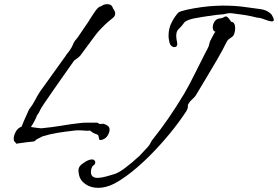

<svg xmlns="http://www.w3.org/2000/svg" viewBox="-20 -670 1339 925"><path d="M58 22Q56 18 54 16Q52 14 50 12Q46 8 46 -2Q46 -16 55.5 -34.5Q65 -53 84 -60Q94 -86 105.5 -110.5Q117 -135 121 -145H122Q138 -166 149.5 -188.5Q161 -211 173 -229Q173 -229 185.5 -246.5Q198 -264 216.5 -289.5Q235 -315 253 -340.5Q271 -366 283.5 -383Q296 -400 296 -400Q298 -405 306.5 -415Q315 -425 315 -426Q326 -442 329 -450Q332 -458 336 -465.5Q340 -473 353 -488Q356 -492 364.5 -504.5Q373 -517 383 -532Q393 -547 401.5 -559Q410 -571 411 -574Q412 -575 419 -586.5Q426 -598 435.5 -611.5Q445 -625 450 -630Q455 -636 465 -639.5Q475 -643 472 -643H471Q484 -650 497 -650Q519 -650 524 -630Q535 -616 535 -605Q535 -592 523 -583Q511 -574 501 -565Q489 -555 470 -535.5Q451 -516 443 -505Q435 -494 418.5 -472Q402 -450 387 -429.5Q372 -409 366 -401Q359 -394 351.5 -388.5Q344 -383 337 -378Q314 -346 287 -307Q260 -268 234.5 -232Q209 -196 192.5 -171Q176 -146 174 -141Q167 -125 162 -119.5Q157 -114 154 -103Q154 -103 147 -89Q140 -75 129 -58Q133 -58 144 -56Q155 -54 165.5 -53Q176 -52 180 -52Q233 -57 279.5 -65Q326 -73 365 -77Q378 -79 396.5 -79Q415 -79 429 -79Q443 -79 443 -79H445Q452 -79 454.5 -76Q457 -73 460 -73Q465 -73 469.5 -73Q474 -73 478 -74Q497 -68 504 -59Q508 -53 508 -46Q508 -33 499 -17.5Q490 -2 470 4Q459 6 457.5 0.5Q456 -5 455 -13Q454 -21 443 -24Q430 -28 421.5 -35Q413 -42 411 -41Q407 -40 404 -40Q401 -40 398 -40Q390 -40 384.5 -41Q379 -42 367 -42Q361 -42 352.5 -42Q344 -42 331 -40Q294 -36 257 -30Q220 -24 185 -13Q183 -12 172 -6.5Q161 -1 162 -1H161Q156 1 151.5 6Q147 11 140 12Q134 12 114.5 14.5Q95 17 77.5 19.5Q60 22 60 22ZM819 -443Q812 -443 805 -449.5Q798 -456 795 -472Q792 -486 792 -498Q792 -534 808 -564Q824 -594 840 -610Q848 -616 879.5 -623Q911 -630 950.5 -635.5Q990 -641 1021 -642Q1029 -642 1037 -642.5Q1045 -643 1052 -643Q1111 -643 1154.5 -637Q1198 -631 1235 -626Q1255 -623 1268.5 -615.5Q1282 -608 1289 -599Q1299 -582 1299 -574Q1299 -567 1290 -567Q1278 -567 1255.5 -576Q1233 -585 1219 -585Q1188 -593 1156.5 -598Q1125 -603 1098 -606Q1086 -608 1074 -605Q1062 -602 1054 -601Q1046 -601 1025.5 -598.5Q1005 -596 985.5 -593Q966 -590 959 -589Q911 -582 891.5 -575Q872 -568 867 -560.5Q862 -553 856 -546Q847 -536 838 -527Q829 -518 829 -495Q829 -488 830.5 -480Q832 -472 834 -461V-458Q834 -443 819 -443ZM454 235Q417 235 391.5 217Q366 199 361 174Q358 160 358 152Q358 139 365.5 129.5Q373 120 395 107Q404 102 411 100Q418 98 422 98Q431 98 435 102.5Q439 107 439 112Q439 122 430 127Q424 131 421 140.5Q418 150 418 158Q418 187 450 187Q465 187 486.5 181.5Q508 176 533 168Q554 161 585 137.5Q616 114 653 80Q661 72 672.5 59Q684 46 692 38Q700 30 705.5 18Q711 6 721 -5Q756 -49 792 -101Q828 -153 867 -218Q890 -257 916 -309.5Q942 -362 967 -411Q971 -419 976 -428Q981 -437 984 -444Q987 -451 988.5 -459Q990 -467 993 -473Q1001 -488 1007.5 -501Q1014 -514 1018 -517Q1005 -520 1005 -539Q1005 -551 1012 -563.5Q1019 -576 1032 -580Q1032 -580 1043.5 -582Q1055 -584 1060 -588Q1069 -594 1076.5 -587Q1084 -580 1089 -572Q1094 -564 1094 -565Q1113 -563 1113 -534Q1113 -518 1106 -501Q1102 -494 1090 -486.5Q1078 -479 1074 -472Q1054 -431 1025 -381Q996 -331 968 -285Q940 -239 923 -210Q918 -202 906.5 -192Q895 -182 890 -173Q884 -165 885 -157Q886 -149 879 -138H880Q843 -81 798 -26.5Q753 28 706 75.5Q659 123 613.5 159Q568 195 530 215Q510 225 490.5 230Q471 235 454 235Z"/></svg>

Font: Vujahday Script
Style: Regular
Weight: 400
Designer: Robert E. Leuschke
Foundry: Robert E. Leuschke
Version: Version 1.010; ttfautohint (v1.8.3)